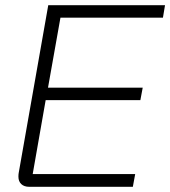

<svg xmlns="http://www.w3.org/2000/svg" viewBox="-20 -720 656 740"><path d="M51 -39Q51 -48 52 -53L166 -700H616L608 -652H213L165 -382H530L521 -334H156L106 -49H501L492 0H93Q73 0 62 -10.5Q51 -21 51 -39Z"/></svg>

Font: Bai Jamjuree Light
Style: Italic
Weight: 300
Italic angle: -10°
Version: Version 1.000; ttfautohint (v1.6)